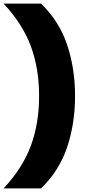

<svg xmlns="http://www.w3.org/2000/svg" viewBox="-81 -828 490 1068"><path d="M-61 220Q46 105 91.2 -18.8Q136.5 -142.5 136.5 -294Q136.5 -445.5 91.2 -569.2Q46 -693 -61 -808H147.5Q249.5 -708.5 293 -577.2Q336.5 -446 336.5 -294Q336.5 -142 293 -10.8Q249.5 120.5 147.5 220Z"/></svg>

Font: Encode Sans SemiExpanded SemiExpanded ExtraBold
Style: Regular
Weight: 800
Width: 6
Designer: Multiple Designers
Foundry: Impallari Type
Version: Version 3.000; ttfautohint (v1.8.3) -l 8 -r 50 -G 200 -x 14 